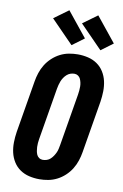

<svg xmlns="http://www.w3.org/2000/svg" viewBox="-106 -1045 711 1112"><g transform="rotate(10 250.0 -489.0)"><path d="M207 8Q176 8 146.5 1Q117 -6 93 -22.5Q69 -39 53.5 -64Q38 -89 31.5 -117.5Q25 -146 25.5 -177Q26 -208 31 -240L82 -545Q86 -570 94.5 -596Q103 -622 117.5 -645.5Q132 -669 153 -688.5Q174 -708 198.5 -720.5Q223 -733 249.5 -738Q276 -743 302 -743Q333 -743 362.5 -736Q392 -729 416 -712.5Q440 -696 455.5 -671Q471 -646 477.5 -617.5Q484 -589 483.5 -558Q483 -527 478 -495L427 -190Q423 -165 414.5 -139Q406 -113 391.5 -89.5Q377 -66 356 -46.5Q335 -27 310.5 -14.5Q286 -2 259.5 3Q233 8 207 8ZM207 -106Q219 -106 231 -110Q243 -114 252 -122.5Q261 -131 268 -141.5Q275 -152 280 -163Q285 -174 287.5 -186Q290 -198 292 -209L343 -514Q345 -526 346 -538Q347 -550 347 -561.5Q347 -573 344.5 -584.5Q342 -596 337.5 -606Q333 -616 323.5 -622.5Q314 -629 302 -629Q290 -629 278.5 -625Q267 -621 257.5 -612.5Q248 -604 241 -593.5Q234 -583 229.5 -572Q225 -561 222 -549Q219 -537 217 -526L166 -221Q164 -209 163 -197Q162 -185 162.5 -173.5Q163 -162 165 -150.5Q167 -139 171.5 -129Q176 -119 185.5 -112.5Q195 -106 207 -106ZM426 -789 294 -924 379 -986 496 -841ZM256 -789 124 -924 209 -986 326 -841Z"/></g></svg>

Font: Iosevka Heavy
Style: Italic
Weight: 900
Italic angle: -9°
Monospace: yes
Designer: Belleve Invis
Foundry: Belleve Invis
Version: Version 32.5.0; ttfautohint (v1.8.4)